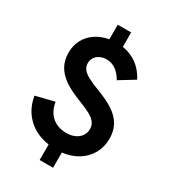

<svg xmlns="http://www.w3.org/2000/svg" viewBox="-221 -913 1002 1135"><g transform="rotate(30 280.0 -346.0)"><path d="M238.5 9.5Q149.5 -3.5 92.5 -58.8Q35.5 -114 22 -199L148 -230Q158.5 -167 197.2 -134.2Q236 -101.5 295.5 -101.5Q326.5 -101.5 351.2 -112.5Q376 -123.5 390.5 -144Q405 -164.5 405 -191.5Q405 -217.5 390 -236.5Q375 -255.5 346.5 -270.8Q318 -286 268 -305.5Q199.5 -331.5 156.2 -361.2Q113 -391 91 -429.8Q69 -468.5 69 -521Q69 -569 89.8 -608.2Q110.5 -647.5 148.8 -673.5Q187 -699.5 238.5 -708.5V-808H330V-709.5Q386 -701 429.5 -669.2Q473 -637.5 500.5 -584L397.5 -521Q376 -558.5 347.8 -578.2Q319.5 -598 285 -598Q260.5 -598 240.8 -588.5Q221 -579 209.8 -562Q198.5 -545 198.5 -523.5Q198.5 -500 212 -482.5Q225.5 -465 254.8 -449Q284 -433 335.5 -414Q403 -388.5 446 -359.8Q489 -331 511.2 -292Q533.5 -253 533.5 -199.5Q533.5 -144 508.2 -98.5Q483 -53 437 -24.2Q391 4.5 330 11.5V115.5H238.5Z"/></g></svg>

Font: HK Grotesk
Style: Bold
Weight: 700
Designer: Alfredo Marco Pradil
Foundry: Hanken Design Co.
Version: Version 3.001